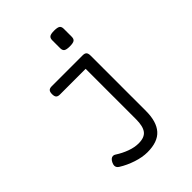

<svg xmlns="http://www.w3.org/2000/svg" viewBox="-247 -780 1093 1093"><g transform="rotate(-45 300.0 -233.0)"><path d="M440.9 -418V27.8Q440.9 113.8 402.6 157Q364.3 200.2 281.2 200.2Q240.7 200.2 193.8 184.8Q147 169.4 108.9 145.5Q92.8 135.7 92.8 120.1Q92.8 110.8 99.1 98.1Q110.8 75.7 127.4 75.7Q135.7 75.7 142.6 80.6Q176.3 102.5 212.4 115.7Q248.5 128.9 281.2 128.9Q329.1 128.9 348.4 103Q367.7 77.1 367.7 21.5V-384.8H161.1Q144.5 -384.8 137.5 -392.3Q130.4 -399.9 130.4 -418Q130.4 -436 137.5 -443.6Q144.5 -451.2 161.1 -451.2H410.2Q426.8 -451.2 433.8 -443.6Q440.9 -436 440.9 -418ZM440.9 -633.8V-570.3Q440.9 -552.7 431.2 -545.7Q421.4 -538.6 394.5 -538.6Q367.7 -538.6 357.9 -545.7Q348.1 -552.7 348.1 -570.3V-633.8Q348.1 -651.4 357.9 -658.4Q367.7 -665.5 394.5 -665.5Q421.4 -665.5 431.2 -658.4Q440.9 -651.4 440.9 -633.8Z"/></g></svg>

Font: Courier Prime
Style: Regular
Weight: 400
Designer: Alan Dague-Greene, Quote-Unquote Apps
Foundry: Quote-Unquote Apps
Version: Version 3.018